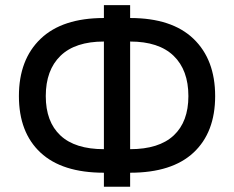

<svg xmlns="http://www.w3.org/2000/svg" viewBox="-20 -709 889 729"><path d="M374.5 0V-53.2Q215.8 -53.2 133.8 -129.6Q51.8 -206.1 51.8 -344.2Q51.8 -482.9 134.3 -561.8Q216.8 -640.6 374.5 -640.6V-689.5H474.1V-640.6Q632.3 -640.6 714.6 -561.8Q796.9 -482.9 796.9 -344.2Q796.9 -206.1 714.8 -129.6Q632.8 -53.2 474.1 -53.2V0ZM374.5 -142.6V-551.3Q265.6 -551.3 209.7 -497.1Q153.8 -442.9 153.8 -344.2Q153.8 -246.6 209.5 -194.6Q265.1 -142.6 374.5 -142.6ZM474.1 -142.6Q583.5 -142.6 639.4 -194.6Q695.3 -246.6 695.3 -344.2Q695.3 -442.9 639.2 -497.1Q583 -551.3 474.1 -551.3Z"/></svg>

Font: HK Grotesk Medium
Style: Regular
Weight: 500
Designer: Alfredo Marco Pradil and Stefan Peev
Foundry: Hanken Design Co.
Version: Version 1.045;PS 001.045;hotconv 1.0.88;makeotf.lib2.5.64775